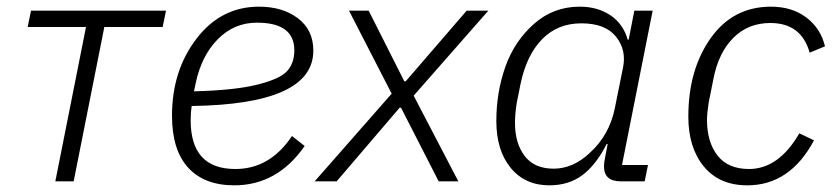

<svg xmlns="http://www.w3.org/2000/svg" viewBox="-20 -544 2515 576"><path d="M146 0 238 -463H63L73 -512H478L468 -463H293L201 0Z M683 12Q593 12 544.5 -41Q496 -94 496 -197Q496 -332 569.5 -428Q643 -524 757 -524Q828 -524 874 -489Q920 -454 920 -392Q920 -231 555 -226Q552 -207 552 -183Q552 -37 686 -37Q790 -37 856 -136L894 -106Q812 12 683 12ZM751 -476Q682 -476 633 -426Q584 -376 567 -294L562 -270Q683 -273 751.5 -290Q820 -307 841.5 -331Q863 -355 863 -393Q863 -476 751 -476Z M990 0H924L1155 -263L1027 -512H1086L1193 -300H1197L1380 -512H1445L1221 -257L1355 0H1296L1183 -221H1179Z M1914 0H1842Q1792 0 1792 -45Q1792 -56 1795 -70L1803 -112H1800Q1768 -49 1727 -18.5Q1686 12 1628 12Q1555 12 1512 -40.5Q1469 -93 1469 -181Q1469 -267 1496 -343.5Q1523 -420 1581.5 -472Q1640 -524 1719 -524Q1773 -524 1811.5 -498Q1850 -472 1863 -425H1866L1883 -512H1938L1846 -49H1924ZM1749 -85Q1809 -139 1825 -222L1849 -341Q1860 -394 1828 -434Q1796 -474 1724 -474Q1653 -474 1606.5 -426.5Q1560 -379 1542 -294L1530 -234Q1525 -202 1525 -175Q1525 -114 1554 -76Q1583 -38 1641 -38Q1699 -38 1749 -85Z M2222 12Q2138 12 2091.5 -44.5Q2045 -101 2045 -194Q2045 -335 2112 -429.5Q2179 -524 2293 -524Q2356 -524 2399 -491.5Q2442 -459 2455 -405L2409 -386Q2384 -475 2291 -475Q2224 -475 2179.5 -430Q2135 -385 2120 -306L2106 -236Q2101 -204 2101 -184Q2101 -118 2132.5 -77.5Q2164 -37 2227 -37Q2316 -37 2378 -144L2422 -123Q2350 12 2222 12Z"/></svg>

Font: IBM Plex Sans Light
Style: Italic
Weight: 300
Italic angle: -11.31°
Designer: Mike Abbink, Paul van der Laan, Pieter van Rosmalen
Foundry: Bold Monday
Version: Version 3.0